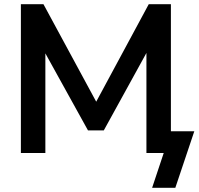

<svg xmlns="http://www.w3.org/2000/svg" viewBox="-20 -725 941 910"><path d="M701 165 756 0H674V-474L472 -107H397L195 -472V0H79V-705H186L436 -243L685 -705H790V-103H901L811 165Z"/></svg>

Font: Nunito Sans
Style: Bold
Weight: 700
Designer: Vernon Adams
Foundry: Vernon Adams
Version: Version 3.101; ttfautohint (v1.8.4.7-5d5b);gftools[0.9.27]